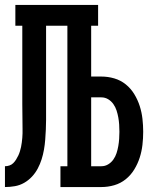

<svg xmlns="http://www.w3.org/2000/svg" viewBox="-20 -755 640 775"><path d="M0 0V-84Q9 -84 18 -87Q27 -90 33.5 -96.5Q40 -103 45 -111Q50 -119 54 -127.5Q58 -136 60.5 -144.5Q63 -153 65 -162Q67 -171 68 -180Q69 -189 70 -198.5Q71 -208 71 -217Q71 -226 71 -235Q71 -260 70.5 -285Q70 -310 70 -335V-651H42V-735H376V-651H348V-446H389Q416 -446 441.5 -438.5Q467 -431 487.5 -414.5Q508 -398 522 -375Q536 -352 544 -327Q552 -302 555 -275.5Q558 -249 558 -223Q558 -197 555 -170.5Q552 -144 544 -119Q536 -94 522 -71Q508 -48 487.5 -31.5Q467 -15 441.5 -7.5Q416 0 389 0H224V-84H252V-651H166V-335Q166 -329 166 -323.5Q166 -318 166 -312Q166 -292 166 -272Q166 -252 165 -231.5Q164 -211 162.5 -191Q161 -171 157.5 -151Q154 -131 148 -112Q142 -93 132.5 -75Q123 -57 109 -42Q95 -27 77.5 -17Q60 -7 40 -3.5Q20 0 0 0ZM389 -84Q404 -84 416.5 -91.5Q429 -99 437.5 -111Q446 -123 450.5 -137Q455 -151 457.5 -165.5Q460 -180 461 -194.5Q462 -209 462 -223Q462 -238 461 -252.5Q460 -267 457.5 -281Q455 -295 450.5 -309Q446 -323 437.5 -335Q429 -347 416.5 -354.5Q404 -362 389 -362H348V-84Z"/></svg>

Font: Iosevka Slab Medium Extended
Style: Regular
Weight: 500
Width: 7
Monospace: yes
Designer: Belleve Invis
Foundry: Belleve Invis
Version: Version 11.1.1; ttfautohint (v1.8.3)